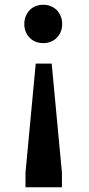

<svg xmlns="http://www.w3.org/2000/svg" viewBox="-20 -536 373 806"><path d="M106 -495Q128 -516 162 -516Q194 -516 217 -495Q241 -470 241 -435Q241 -400 217 -376Q194 -355 162 -355Q128 -355 106 -376Q82 -400 82 -435Q82 -470 106 -495ZM87 250V189L130 -269H197L240 189V250Z"/></svg>

Font: ArsenalBold
Style: Bold
Weight: 700
Designer: Andrij Shevchenko
Foundry: Stairsfor.com
Version: Version 1.000